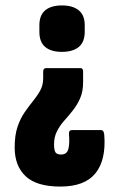

<svg xmlns="http://www.w3.org/2000/svg" viewBox="-20 -520 420 707"><path d="M277 -269Q286 -269 286 -256V-217Q286 -183 275 -158Q264 -133 248 -113Q232 -93 216 -75Q200 -57 189.5 -36Q179 -15 179 11Q179 32 184 40.5Q189 49 205 49Q226 49 231.5 29.5Q237 10 234 -26Q233 -41 245 -41H351Q358 -41 360.5 -36.5Q363 -32 364 -23Q371 69 331.5 118Q292 167 202 167Q115 167 74.5 129Q34 91 34 23Q34 -22 44.5 -53Q55 -84 71 -107Q87 -130 102.5 -149Q118 -168 128.5 -187.5Q139 -207 139 -232V-256Q139 -269 149 -269ZM208 -500Q248 -500 270 -482Q292 -464 292 -427V-403Q292 -365 270 -347Q248 -329 208 -329Q168 -329 146.5 -347Q125 -365 125 -403V-427Q125 -464 146.5 -482Q168 -500 208 -500Z"/></svg>

Font: Sofia Sans Extra Condensed Black
Style: Regular
Weight: 900
Designer: Botio Nikoltchev, Ani Petrova
Foundry: lettersoup
Version: Version 4.101